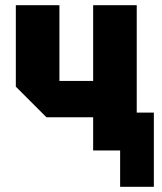

<svg xmlns="http://www.w3.org/2000/svg" viewBox="-20 -580 623 740"><path d="M507 -560V-146H573V140H443V0H339V-128H159L41 -246V-560H209V-268H339V-560Z"/></svg>

Font: Tektur SemiCondensed
Style: Bold
Weight: 700
Width: 4
Designer: Adam Jagosz
Foundry: Adam Jagosz
Version: Version 1.005;gftools[0.9.30]